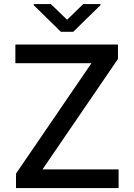

<svg xmlns="http://www.w3.org/2000/svg" viewBox="-20 -953 679 973"><path d="M61.1 0V-73.2L443.5 -632.8H57.9V-727.3H577.8V-654.1L195.3 -94.5H581V0ZM237.6 -932.5 320 -853 402 -932.5H489V-926.8L351.2 -791.9H288.4L150.9 -926.8V-932.5Z"/></svg>

Font: Inter UI Medium
Style: Regular
Weight: 500
Designer: Rasmus Andersson
Foundry: rsms
Version: 3.2;8d6f07862